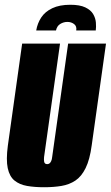

<svg xmlns="http://www.w3.org/2000/svg" viewBox="-20 -774 465 806"><path d="M275 -754Q315 -754 338 -743Q361 -732 371 -715Q381 -698 382.5 -679.5Q384 -661 382 -646H300Q303 -664 291 -673Q279 -682 263 -682Q247 -682 233 -673.5Q219 -665 215 -646H132Q137 -676 153 -700.5Q169 -725 199.5 -739.5Q230 -754 275 -754ZM165 12Q125 12 93.5 6.5Q62 1 41 -16Q20 -33 12.5 -68Q5 -103 13 -163L73 -591H232L165 -115Q164 -104 165 -97Q166 -90 169.5 -87.5Q173 -85 178 -85Q183 -85 187 -87.5Q191 -90 194.5 -97Q198 -104 199 -115L266 -591H425L365 -164Q357 -104 339.5 -68.5Q322 -33 296.5 -16Q271 1 238 6.5Q205 12 165 12Z"/></svg>

Font: Alumni Sans Thin Black
Style: Italic
Weight: 900
Italic angle: -8°
Version: Version 1.016